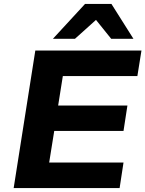

<svg xmlns="http://www.w3.org/2000/svg" viewBox="-20 -964 745 984"><path d="M50 0 161 -705H705L684 -574H302L278 -423H633L613 -293H258L232 -131H613L593 0ZM251 -765 416 -944H551L664 -765H550L472 -862L364 -765Z"/></svg>

Font: Nunito Sans 10pt SemiExpanded ExtraBold
Style: Italic
Weight: 800
Width: 6
Italic angle: -9°
Designer: Vernon Adams
Foundry: Vernon Adams
Version: Version 3.101;gftools[0.9.27]